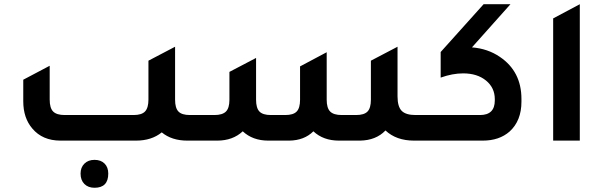

<svg xmlns="http://www.w3.org/2000/svg" viewBox="-20 -665 2852 908"><path d="M878 -121H948V0H866Q792 0 745 -39Q697 0 623 0H266Q181 0 133 -57Q90 -107 90 -186V-288L215 -354V-194Q215 -154 231.5 -137.5Q248 -121 286 -121H612Q650 -121 666 -138Q682 -155 682 -194V-378L808 -444V-193Q808 -154 824 -137.5Q840 -121 878 -121ZM427 91Q457 91 474.5 108.5Q492 126 492 156Q492 223 427 223Q397 223 379 205Q361 187 361 156Q361 127 379 109Q397 91 427 91Z M888 0V-121H994Q1032 -121 1048.5 -137.5Q1065 -154 1065 -193V-325L1191 -391V-193Q1191 -154 1207 -137.5Q1223 -121 1261 -121H1329Q1367 -121 1383 -137.5Q1399 -154 1399 -193V-351L1525 -418V-193Q1525 -154 1541.5 -137.5Q1558 -121 1596 -121H1664Q1702 -121 1718 -137.5Q1734 -154 1734 -193V-378L1860 -444V-209Q1860 -161 1879.5 -141Q1899 -121 1945 -121H2037V0H1938Q1854 0 1803 -48Q1758 -1 1682 0H1583Q1509 0 1462 -44Q1419 -1 1348 0H1249Q1175 0 1128 -44Q1081 0 1007 0Z M2212 -441Q2287 -435 2344 -396Q2446 -327 2446 -197V-184Q2446 -94 2390 -43Q2341 0 2263 0H1977V-121H2250Q2320 -121 2320 -190V-196Q2320 -250 2278.5 -284Q2237 -318 2170 -318Q2120 -318 2064 -298V-419L2267 -645H2394Z M2596 0V-578L2722 -645V0Z"/></svg>

Font: Tajawal
Style: Bold
Weight: 700
Designer: Boutros Fonts
Foundry: Created by Boutros International 2017
Version: Version 1.700